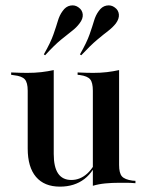

<svg xmlns="http://www.w3.org/2000/svg" viewBox="-20 -687 550 720"><path d="M181.5 -415.3V-207.3H83.9V-346.8Q83.9 -377.4 73 -389.5Q62.1 -401.6 33.1 -404.8L21.8 -406.5V-415.3Q41.9 -414.5 55.2 -414.1Q68.5 -413.7 82.3 -413.7Q110.5 -413.7 135.1 -416.5Q159.7 -419.4 181.5 -424.2ZM181.5 -207.3V-109.7Q181.5 -60.5 198 -36.3Q214.5 -12.1 247.6 -12.1Q280.6 -12.1 307.3 -36.3Q333.9 -60.5 351.6 -108.9L354 -104.8Q333.9 -44.4 296.4 -15.7Q258.9 12.9 204.8 12.9Q146 12.9 114.9 -23.8Q83.9 -60.5 83.9 -129.8V-207.3ZM328.2 0V-207.3H426.6V-68.5Q426.6 -37.9 437.1 -25.8Q447.6 -13.7 476.6 -9.7L487.9 -8.9V0Q468.5 -1.6 454.8 -1.6Q441.1 -1.6 428.2 -1.6Q400 -1.6 375 0.8Q350 3.2 328.2 9.7ZM426.6 -415.3V-207.3H328.2V-346.8Q328.2 -377.4 318.1 -389.5Q308.1 -401.6 279.8 -405.6L271 -406.5V-415.3Q291.1 -414.5 304 -414.1Q316.9 -413.7 329.8 -413.7Q357.3 -413.7 381 -416.5Q404.8 -419.4 426.6 -424.2ZM284.7 -479.8 279.8 -483.1Q305.6 -528.2 316.1 -558.5Q326.6 -588.7 332.7 -609.3Q338.7 -629.8 350 -645.2Q362.1 -662.9 379.4 -666.1Q396.8 -669.4 410.5 -658.9Q424.2 -649.2 425.8 -633.1Q427.4 -616.9 414.5 -599.2Q402.4 -583.9 385.5 -571Q368.5 -558.1 344.4 -537.9Q320.2 -517.7 284.7 -479.8ZM149.2 -479.8 144.4 -483.1Q170.2 -528.2 180.6 -558.5Q191.1 -588.7 197.2 -609.3Q203.2 -629.8 214.5 -645.2Q226.6 -662.9 244 -666.1Q261.3 -669.4 275 -658.9Q288.7 -649.2 290.3 -633.1Q291.9 -616.9 278.2 -599.2Q266.9 -583.9 250 -571Q233.1 -558.1 208.5 -537.9Q183.9 -517.7 149.2 -479.8Z"/></svg>

Font: Playfair 144pt SemiCondensed SemiBold
Style: Regular
Weight: 600
Width: 4
Designer: Claus Eggers Sørensen
Foundry: Claus Eggers Sørensen
Version: Version 2.203